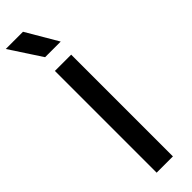

<svg xmlns="http://www.w3.org/2000/svg" viewBox="-321 -939 934 934"><g transform="rotate(-45 146.5 -472.0)"><path d="M91 0V-700H203V0ZM104.5 -781 -2.5 -944.5H116L212 -781Z"/></g></svg>

Font: Geologica
Style: Regular
Weight: 400
Designer: Sindre Bremnes, Frode Helland
Foundry: Monokrom Skriftforlag AS
Version: Version 1.010; ttfautohint (v1.8.4.7-5d5b);gftools[0.9.28]